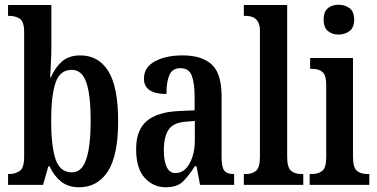

<svg xmlns="http://www.w3.org/2000/svg" viewBox="-20 -781 1593 811"><path d="M314 10Q268 10 237.5 -14.5Q207 -39 190 -78H184L162 0H14V-46H19Q43 -46 62.5 -58.5Q82 -71 82 -118V-646Q82 -690 63.5 -702Q45 -714 19 -714H14V-760H197V-581Q197 -554 195 -515.5Q193 -477 192 -454H195Q212 -495 241.5 -521Q271 -547 319 -547Q396 -547 437.5 -480.5Q479 -414 479 -269Q479 -124 435.5 -57Q392 10 314 10ZM284 -53Q326 -53 344.5 -109Q363 -165 363 -271Q363 -380 344.5 -433Q326 -486 283 -486Q233 -486 214.5 -431Q196 -376 196 -270Q196 -165 214.5 -109Q233 -53 284 -53Z M680 10Q628 10 591.5 -29.5Q555 -69 555 -151Q555 -232 600 -270Q645 -308 736 -312L802 -315V-373Q802 -430 790 -461.5Q778 -493 742 -493Q708 -493 695.5 -464Q683 -435 683 -384Q588 -384 588 -449Q588 -497 634.5 -522Q681 -547 751 -547Q833 -547 874.5 -508.5Q916 -470 916 -375V-118Q916 -76 927 -61Q938 -46 966 -46H969V0H825L810 -79H803Q777 -38 752.5 -14Q728 10 680 10ZM721 -50Q758 -50 780.5 -90Q803 -130 803 -191V-270L765 -267Q712 -263 692 -233Q672 -203 672 -146Q672 -102 684 -76Q696 -50 721 -50Z M1010 0V-46H1020Q1046 -46 1062 -60Q1078 -74 1078 -119V-649Q1078 -677 1068.5 -691Q1059 -705 1045.5 -709.5Q1032 -714 1020 -714H1010V-760H1193V-119Q1193 -74 1209 -60Q1225 -46 1252 -46H1261V0Z M1410 -635Q1383 -635 1365 -650Q1347 -665 1347 -698Q1347 -732 1365 -746.5Q1383 -761 1410 -761Q1437 -761 1456.5 -746.5Q1476 -732 1476 -698Q1476 -665 1456.5 -650Q1437 -635 1410 -635ZM1288 0V-46H1298Q1325 -46 1341.5 -59.5Q1358 -73 1358 -117V-421Q1358 -463 1342.5 -476.5Q1327 -490 1301 -490H1290V-536H1471V-119Q1471 -74 1487 -60Q1503 -46 1530 -46H1540V0Z"/></svg>

Font: Noto Serif Devanagari ExtraCondensed SemiBold
Style: Regular
Weight: 600
Width: 2
Designer: Universal Thirst, Indian Type Foundry and the Monotype Design Team
Foundry: Monotype Imaging Inc.
Version: Version 2.004; ttfautohint (v1.8.4.7-5d5b)